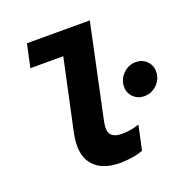

<svg xmlns="http://www.w3.org/2000/svg" viewBox="-130 -848 948 976"><g transform="rotate(-20 343.5 -360.0)"><path d="M358 7Q256 7 210 -51Q164 -109 188 -220L270 -602H92L119 -727H459L351 -218Q341 -169 358 -149Q375 -129 415 -129Q438 -129 461 -132.5Q484 -136 510 -145L482 -14Q463 -5 427 1Q391 7 358 7ZM588 -270Q554 -270 530.5 -293Q507 -316 507 -350Q507 -390 536.5 -419Q566 -448 606 -448Q640 -448 663.5 -425Q687 -402 687 -368Q687 -328 658 -299Q629 -270 588 -270Z"/></g></svg>

Font: Red Hat Mono
Style: Bold Italic
Weight: 700
Italic angle: -12°
Monospace: yes
Designer: Pentagram, MCKL
Foundry: Pentagram, MCKL
Version: Version 1.023; ttfautohint (v1.8.3)